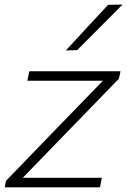

<svg xmlns="http://www.w3.org/2000/svg" viewBox="-30 -798 542 818"><path d="M-10 0 -4.5 -27.5Q53 -87 107.8 -143.8Q162.5 -200.5 210 -249.5L408.5 -454H86.5L95 -494.5H483.5L476.5 -462.5Q451 -436.5 416.5 -400.8Q382 -365 344.5 -326.5Q307 -288 273.5 -253.5L67 -40.5H404L396 0ZM250.5 -583Q296.5 -633 341 -681Q385.5 -729 430.5 -777.5L492 -778.5Q443 -729 394.8 -680.8Q346.5 -632.5 298.5 -584.5Z"/></svg>

Font: Commissioner ExtraLight
Style: Italic
Weight: 200
Italic angle: -12°
Designer: Kostas Bartsokas
Foundry: Kostas Bartsokas
Version: Version 1.000; ttfautohint (v1.8.3)